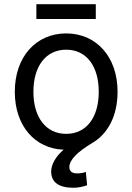

<svg xmlns="http://www.w3.org/2000/svg" viewBox="-20 -693 625 908"><path d="M433 -603H152V-673H433ZM50 -259C50 -425 151 -535 293 -535C435 -535 536 -425 536 -259C536 -145 490 -59 415 -16C345 26 308 64 308 97C308 117 321 127 345 127C358 127 374 125 386 120L392 183C374 190 347 195 328 195C258 195 222 169 222 118C222 84 245 45 281 15C145 10 50 -98 50 -259ZM138 -259C138 -138 197 -60 293 -60C389 -60 447 -138 447 -259C447 -380 389 -458 293 -458C197 -458 138 -380 138 -259Z"/></svg>

Font: Repo Regular
Style: Regular
Weight: 400
Designer: Stefan Peev
Foundry: Context Ltd
Version: Version 1.502